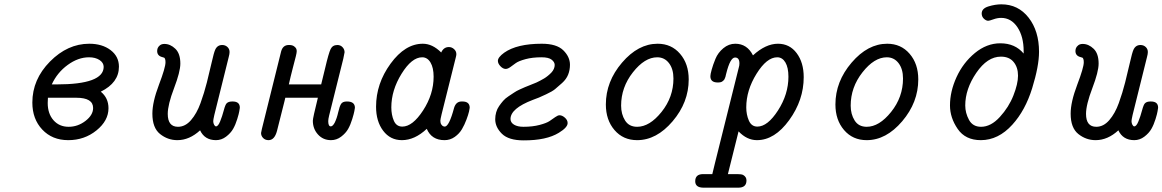

<svg xmlns="http://www.w3.org/2000/svg" viewBox="-20 -636 5316 878"><path d="M127.9 -167Q127.9 -272.9 208.5 -354.5Q289.1 -436 388.2 -436Q447.3 -436 485.6 -407Q523.9 -377.9 523.9 -331.1Q523.9 -257.8 440.9 -216.8Q476.1 -188 476.1 -141.1Q476.1 -84 421.1 -39.6Q366.2 4.9 292 4.9Q218.8 4.9 173.3 -43.5Q127.9 -91.8 127.9 -167ZM198.2 -165Q198.2 -116.2 224.6 -86.2Q251 -56.2 293.9 -56.2Q335.9 -56.2 370.8 -83Q405.8 -109.9 405.8 -142.1Q405.8 -189 329.1 -189H199.2Q198.2 -181.2 198.2 -165ZM216.8 -250H238.8Q453.6 -250 454.1 -330.1Q454.1 -349.1 435.1 -361.6Q416 -374 387.2 -374Q337.4 -374 289.6 -339.1Q241.7 -304.2 216.8 -250Z M676.8 -116.2Q676.8 -169.4 706.8 -248.3Q736.8 -327.1 736.8 -351.1Q736.8 -360.8 734.9 -366Q732.9 -371.1 731 -372.1Q729 -373 721.7 -375Q698.7 -380.9 698.7 -402.8Q698.7 -408.7 700.9 -415.3Q703.1 -421.9 710.9 -428.5Q718.8 -435.1 731.9 -435.1Q758.8 -435.1 781.7 -413.1Q804.7 -391.1 804.7 -345.2Q804.7 -308.1 775.9 -232.7Q747.1 -157.2 747.1 -115.2Q747.1 -56.2 793.9 -56.2Q827.1 -56.2 853.5 -86.7Q879.9 -117.2 897 -164.6Q914.1 -211.9 926 -259Q938 -306.2 948 -350.6Q958 -395 963.9 -408.2Q973.6 -430.2 996.1 -430.2Q1010.3 -430.2 1020 -421.1Q1029.8 -412.1 1029.8 -397.9Q1029.8 -389.2 1025.9 -375L960 -109.9Q955.1 -87.9 955.1 -82Q955.1 -73.2 959 -65.7Q962.9 -58.1 967.8 -58.1Q977.5 -58.1 986.8 -81.1Q996.1 -104 1003.4 -131.6Q1010.7 -159.2 1017.1 -164.1Q1024.9 -171.9 1042 -171.9H1043.9Q1077.1 -171.9 1076.7 -143.1Q1075.7 -137.2 1074.2 -127.2Q1072.8 -117.2 1064.9 -91.6Q1057.1 -65.9 1045.9 -46.4Q1034.7 -26.9 1013.7 -11Q992.7 4.9 967.8 4.9Q916 4.9 895 -40Q846.2 4.9 791 4.9Q747.1 4.9 711.9 -23.2Q676.8 -51.3 676.8 -116.2Z M1173.8 -27.8Q1173.8 -30.8 1177.7 -46.9L1265.6 -400.9Q1273.4 -429.7 1299.8 -430.2Q1299.8 -430.2 1302.7 -430.2Q1316.9 -430.2 1325 -424.1Q1333 -418 1335 -412.6Q1336.9 -407.2 1336.9 -401.9Q1336.9 -395 1332.8 -378.4Q1328.6 -361.8 1318.6 -323.5Q1308.6 -285.2 1300.8 -250H1448.7Q1455.6 -278.8 1466.8 -324.2Q1482.9 -393.1 1491.9 -411.6Q1501 -430.2 1522.9 -430.2Q1537.1 -430.2 1546.4 -420.2Q1555.7 -410.2 1555.7 -397Q1555.7 -394 1549.8 -367.2L1484.9 -106.9Q1481 -90.8 1481 -82Q1481 -58.1 1492.7 -58.1Q1501.5 -58.1 1510.7 -75.2Q1520.5 -95.2 1526.6 -122.6Q1532.7 -149.9 1539.8 -160.9Q1546.9 -171.9 1565.9 -171.9H1566.9Q1603 -171.9 1603 -143.1Q1602.1 -137.2 1600.3 -127.2Q1598.6 -117.2 1590.8 -91.6Q1583 -65.9 1572 -46.4Q1561 -26.9 1540 -11Q1519 4.9 1493.7 4.9Q1457.5 4.9 1434.1 -21Q1410.6 -46.9 1410.6 -84Q1410.6 -96.2 1433.6 -189H1284.7Q1283.7 -183.1 1280.8 -172.6Q1277.8 -162.1 1268.8 -125Q1259.8 -87.9 1246.6 -37.1Q1235.4 4.9 1208 4.9Q1192.9 4.9 1183.3 -4.9Q1173.8 -14.6 1173.8 -27.8Z M1699.7 -147.9Q1699.7 -253.9 1766.1 -345Q1832.5 -436 1913.6 -436Q1957.5 -436 1997.6 -396Q2008.8 -420.9 2032.7 -420.9Q2045.9 -420.9 2056.4 -411.4Q2066.9 -401.9 2066.9 -388.2Q2066.9 -382.3 2063.5 -370.1L1999.5 -113.8Q1993.7 -89.8 1993.7 -84Q1993.7 -72.8 1998.3 -66.4Q2002.9 -60.1 2006.8 -58.6Q2010.7 -57.1 2013.7 -57.1Q2033.7 -57.1 2056.6 -143.1Q2065.4 -171.9 2090.8 -171.9H2094.7Q2127.9 -171.9 2127.9 -143.1Q2127.9 -140.1 2124.8 -126Q2121.6 -111.8 2113 -88.9Q2104.5 -65.9 2092.5 -45.4Q2080.6 -24.9 2059.6 -10Q2038.6 4.9 2012.7 4.9Q1953.6 4.9 1931.6 -46.9Q1876.5 4.9 1817.9 4.9Q1764.6 4.9 1732.2 -38.1Q1699.7 -81.1 1699.7 -147.9ZM1769.5 -145Q1769.5 -110.8 1781 -84Q1792.5 -57.1 1819.8 -57.1Q1866.7 -57.1 1914.8 -131.1Q1962.9 -205.1 1962.9 -285.2Q1962.9 -326.2 1948.7 -350.1Q1934.6 -374 1910.6 -374Q1862.8 -374 1816.2 -298.6Q1769.5 -223.1 1769.5 -145Z M2244.6 -90.8Q2244.6 -106.9 2249 -122.6Q2253.4 -138.2 2262.5 -151.1Q2271.5 -164.1 2281 -175Q2290.5 -186 2305.2 -195.6Q2319.8 -205.1 2330.8 -212.6Q2341.8 -220.2 2357.2 -227.1Q2372.6 -233.9 2380.6 -237.5Q2388.7 -241.2 2402.1 -246.1Q2415.5 -251 2416.5 -252L2421.4 -253.9Q2427.2 -255.9 2433.8 -259Q2440.4 -262.2 2450 -267.1Q2459.5 -272 2468 -277.1Q2476.6 -282.2 2485.6 -289.6Q2494.6 -296.9 2501.7 -304.4Q2508.8 -312 2512.7 -321Q2516.6 -330.1 2516.6 -338.9Q2516.6 -352.1 2502.7 -363Q2488.8 -374 2456.5 -374Q2414.6 -374 2383.1 -365.5Q2351.6 -356.9 2338.6 -347.4Q2325.7 -337.9 2313.7 -329.3Q2301.8 -320.8 2292.5 -320.8Q2280.3 -320.8 2268.6 -333Q2256.8 -345.2 2256.8 -357.9Q2256.8 -374 2285.6 -395Q2343.8 -436 2457.5 -436Q2525.4 -436 2555.9 -406Q2586.4 -376 2586.4 -339.8Q2586.4 -315.9 2578.1 -294.9Q2569.8 -273.9 2550.3 -256.3Q2530.8 -238.8 2518.1 -228.3Q2505.4 -217.8 2477.5 -204.8Q2449.7 -191.9 2444.6 -189.9Q2439.5 -188 2416.5 -179.2Q2314.5 -140.1 2314.5 -91.8Q2314.5 -75.7 2330.6 -65.9Q2346.7 -56.2 2373.5 -56.2Q2415.5 -56.2 2447.5 -64.7Q2479.5 -73.2 2493.2 -82.5Q2506.8 -91.8 2518.8 -100.3Q2530.8 -108.9 2538.6 -108.9Q2550.8 -108.9 2563.2 -97.9Q2575.7 -86.9 2575.7 -73.2Q2575.7 -53.2 2535.6 -28.8Q2478.5 6.3 2374.5 5.9Q2305.7 5.9 2275.1 -24.4Q2244.6 -54.7 2244.6 -90.8Z M2750.5 -158.2Q2750.5 -263.2 2824.5 -349.6Q2898.4 -436 2987.3 -436Q3050.3 -436 3089.8 -390.1Q3129.4 -344.2 3129.4 -272.9Q3129.4 -168 3055.9 -81.5Q2982.4 4.9 2893.6 4.9Q2829.6 4.9 2790 -41.3Q2750.5 -87.4 2750.5 -158.2ZM2820.3 -152.8Q2820.3 -113.8 2838.4 -85Q2856.4 -56.2 2893.6 -56.2Q2950.7 -56.2 3005.1 -124Q3059.6 -191.9 3059.6 -276.9Q3059.6 -320.8 3039.1 -347.4Q3018.6 -374 2985.4 -374Q2928.2 -374 2874.3 -305.4Q2820.3 -236.8 2820.3 -152.8Z M3159.2 192.9Q3159.2 159.7 3196.3 160.2H3237.3L3249.5 109.9L3358.4 -327.1Q3361.3 -335.9 3361.3 -346.2Q3361.3 -373 3341.3 -373Q3319.3 -373 3301.3 -300.8Q3300.3 -298.8 3299.3 -293Q3298.3 -287.1 3297.4 -284.7Q3296.4 -282.2 3294.4 -277.1Q3292.5 -272 3290 -269.5Q3287.6 -267.1 3283.9 -264.2Q3280.3 -261.2 3274.9 -260Q3269.5 -258.8 3262.2 -258.8Q3228 -258.8 3228.5 -288.1Q3228.5 -295.9 3234.4 -317.4Q3240.2 -338.9 3251.7 -366.9Q3263.2 -395 3287.8 -415.5Q3312.5 -436 3342.3 -436Q3396.5 -436 3423.3 -382.8Q3481.4 -436 3537.6 -436Q3590.8 -436 3623 -393.1Q3655.3 -350.1 3655.3 -283.2Q3655.3 -178.2 3588.9 -86.7Q3522.5 4.9 3441.4 4.9Q3395.5 4.9 3357.4 -35.2L3308.6 160.2H3352.5Q3370.6 160.2 3378.4 164.1Q3393.6 172.9 3393.6 189Q3393.6 222.2 3356.4 222.2H3196.3Q3159.2 221.7 3159.2 192.9ZM3392.6 -145Q3392.6 -111.8 3404.5 -84.5Q3416.5 -57.1 3443.4 -57.1Q3490.2 -57.1 3537.8 -131.1Q3585.4 -205.1 3585.4 -285.2Q3585.4 -327.1 3571.5 -350.6Q3557.6 -374 3534.2 -374Q3486.3 -374 3439.5 -298.6Q3392.6 -223.1 3392.6 -145Z M3800.3 -158.2Q3800.3 -263.2 3874.3 -349.6Q3948.2 -436 4037.1 -436Q4100.1 -436 4139.6 -390.1Q4179.2 -344.2 4179.2 -272.9Q4179.2 -168 4105.7 -81.5Q4032.2 4.9 3943.4 4.9Q3879.4 4.9 3839.8 -41.3Q3800.3 -87.4 3800.3 -158.2ZM3870.1 -152.8Q3870.1 -113.8 3888.2 -85Q3906.2 -56.2 3943.4 -56.2Q4000.5 -56.2 4054.9 -124Q4109.4 -191.9 4109.4 -276.9Q4109.4 -320.8 4088.9 -347.4Q4068.4 -374 4035.2 -374Q3978 -374 3924.1 -305.4Q3870.1 -236.8 3870.1 -152.8Z M4324.2 -153.8Q4324.2 -217.8 4354.2 -283.4Q4384.3 -349.1 4438.2 -393.6Q4492.2 -438 4554.2 -438Q4622.1 -438 4661.1 -391.1V-401.9Q4661.1 -468.8 4632.6 -511.5Q4604 -554.2 4558.1 -554.2Q4541 -554.2 4522.7 -547.6Q4504.4 -541 4499 -541Q4489.3 -541 4479.2 -550.5Q4469.2 -560.1 4469.2 -574.2Q4469.2 -597.2 4500.2 -606.7Q4531.2 -616.2 4559.1 -616.2Q4636.2 -616.2 4683.8 -555.2Q4731.4 -494.1 4731.4 -398.9Q4731.4 -334 4700 -232.4Q4668.5 -130.9 4609.4 -65.9Q4545.4 4.9 4465.3 4.9Q4394.5 4.9 4359.4 -46.4Q4324.2 -97.7 4324.2 -153.8ZM4394 -153.8Q4394 -119.6 4411.1 -87.9Q4428.2 -56.2 4466.3 -56.2Q4511.2 -56.2 4552.2 -101.1Q4593.3 -146 4614.3 -199.5Q4635.3 -252.9 4635.3 -290Q4635.3 -328.1 4615.2 -352.5Q4595.2 -377 4557.1 -377Q4495.1 -377 4444.6 -303Q4394 -229 4394 -153.8Z M4876 -116.2Q4876 -169.4 4906 -248.3Q4936 -327.1 4936 -351.1Q4936 -360.8 4934.1 -366Q4932.1 -371.1 4930.2 -372.1Q4928.2 -373 4920.9 -375Q4897.9 -380.9 4897.9 -402.8Q4897.9 -408.7 4900.1 -415.3Q4902.3 -421.9 4910.2 -428.5Q4918 -435.1 4931.2 -435.1Q4958 -435.1 4981 -413.1Q5003.9 -391.1 5003.9 -345.2Q5003.9 -308.1 4975.1 -232.7Q4946.3 -157.2 4946.3 -115.2Q4946.3 -56.2 4993.2 -56.2Q5026.4 -56.2 5052.7 -86.7Q5079.1 -117.2 5096.2 -164.6Q5113.3 -211.9 5125.2 -259Q5137.2 -306.2 5147.2 -350.6Q5157.2 -395 5163.1 -408.2Q5172.9 -430.2 5195.3 -430.2Q5209.5 -430.2 5219.2 -421.1Q5229 -412.1 5229 -397.9Q5229 -389.2 5225.1 -375L5159.2 -109.9Q5154.3 -87.9 5154.3 -82Q5154.3 -73.2 5158.2 -65.7Q5162.1 -58.1 5167 -58.1Q5176.8 -58.1 5186 -81.1Q5195.3 -104 5202.6 -131.6Q5210 -159.2 5216.3 -164.1Q5224.1 -171.9 5241.2 -171.9H5243.2Q5276.4 -171.9 5275.9 -143.1Q5274.9 -137.2 5273.4 -127.2Q5272 -117.2 5264.2 -91.6Q5256.3 -65.9 5245.1 -46.4Q5233.9 -26.9 5212.9 -11Q5191.9 4.9 5167 4.9Q5115.2 4.9 5094.2 -40Q5045.4 4.9 4990.2 4.9Q4946.3 4.9 4911.1 -23.2Q4876 -51.3 4876 -116.2Z"/></svg>

Font: CMU Typewriter Text
Style: Italic
Weight: 500
Italic angle: -14.04°
Version: Version 0.7.0